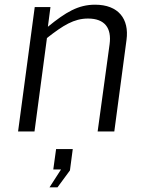

<svg xmlns="http://www.w3.org/2000/svg" viewBox="-20 -560 620 818"><path d="M127 0 180 -398C249 -452 295 -481 355 -481C427 -481 456 -440 447 -372L396 0H467L519 -390C531 -479 485 -540 385 -540C313 -540 260 -508 184 -446L195 -530H128L57 0ZM225 238 278 166 290 75H219L207 162H240L191 238Z"/></svg>

Font: Cheyenne Sans Light
Style: Italic
Weight: 300
Italic angle: -8.13011°
Designer: The Public Sans project authors (U.S. Web Design System), Libre Franklin designed by Pablo Impallari and Rodrigo Fuenzal
Foundry: The Cheyenne Sans Project Authors
Version: Version 2.007